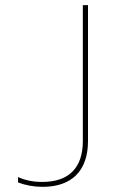

<svg xmlns="http://www.w3.org/2000/svg" viewBox="-20 -720 461 744"><path d="M145 4C259 4 321 -59 321 -174V-700H301V-173C301 -70 247 -15 144 -15C109 -15 78 -21 50 -34V-13C79 -2 111 4 145 4Z"/></svg>

Font: Fixel Display Thin
Style: Regular
Weight: 100
Designer: AlfaBravo + MacPaw
Foundry: Kyrylo Tkachov, Marchela Mozhyna, Serhii Makarenko, Maria Weinstein, Zakhar Kryvoshyya
Version: Version 1.211